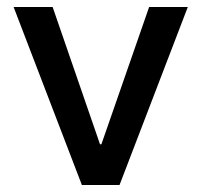

<svg xmlns="http://www.w3.org/2000/svg" viewBox="-20 -531 578 551"><path d="M323 0H215L19 -511H131L267 -117H271L408 -511H519Z"/></svg>

Font: 42dot Sans Light SemiBold
Style: Regular
Weight: 600
Version: Version 1.000